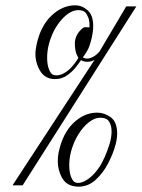

<svg xmlns="http://www.w3.org/2000/svg" viewBox="-20 -693 532 721"><path d="M27 3 335 -468Q322 -461 308 -461Q295 -461 284 -467Q279 -459 265.5 -441.5Q252 -424 232 -410Q212 -396 187 -396Q150 -396 131.5 -425.5Q113 -455 113 -492Q113 -500 114.5 -508.5Q116 -517 117 -524Q132 -595 173 -634Q214 -673 262 -673Q288 -673 309 -654.5Q330 -636 330 -595Q330 -575 324 -549Q317 -518 306.5 -500.5Q296 -483 291 -478Q298 -473 307 -473Q317 -473 329.5 -479.5Q342 -486 354 -500L454 -669H492L65 3ZM193 -410Q210 -410 230.5 -424.5Q251 -439 273 -473Q273 -474 273.5 -474.5Q274 -475 274 -476Q266 -490 263.5 -503Q261 -516 261 -532Q262 -549 269.5 -562.5Q277 -576 289 -586Q294 -591 301.5 -591Q309 -591 316 -590Q316 -595 316 -602.5Q316 -610 314 -618Q314 -624 305.5 -639.5Q297 -655 274 -655Q243 -655 211 -619Q179 -583 164 -529Q157 -502 157 -477Q157 -450 164 -432.5Q171 -415 180 -412Q183 -411 186 -410.5Q189 -410 193 -410ZM274 8Q270 8 266 7.5Q262 7 257 6Q227 1 212 -27Q197 -55 197 -88Q197 -105 200 -120Q215 -192 255.5 -231Q296 -270 345 -270Q372 -270 396 -252.5Q420 -235 420 -191Q420 -173 414 -150Q405 -116 386 -79.5Q367 -43 339 -17.5Q311 8 274 8ZM273 -6Q291 -6 313.5 -22.5Q336 -39 356 -70Q363 -81 373 -103Q383 -125 391 -151Q399 -177 399 -200Q399 -221 390 -236Q381 -251 356 -251Q336 -251 314.5 -234.5Q293 -218 275 -189.5Q257 -161 247 -125Q240 -98 240 -73Q240 -46 247 -28.5Q254 -11 263 -8Q269 -6 273 -6Z"/></svg>

Font: Mea Culpa
Style: Regular
Weight: 400
Designer: Robert E. Leuschke
Foundry: Robert E. Leuschke
Version: Version 1.010; ttfautohint (v1.8.3)